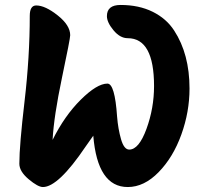

<svg xmlns="http://www.w3.org/2000/svg" viewBox="-20 -767 825 774"><path d="M153 -13Q133 -13 95.5 -44.5Q58 -76 58 -107Q58 -180 79 -359Q100 -538 100 -703Q100 -745 126 -745Q162 -745 212.5 -705Q263 -665 263 -625Q263 -611 230 -454.5Q197 -298 192 -203Q240 -300 305.5 -365Q371 -430 413 -430Q443 -430 452 -297Q456 -247 468 -205.5Q480 -164 501 -164Q540 -164 570.5 -247.5Q601 -331 601 -420Q601 -613 495 -613Q464 -613 437.5 -645Q411 -677 411 -702Q411 -747 466 -747Q540 -747 595.5 -719.5Q651 -692 682 -644Q744 -549 744 -410Q744 -316 711 -224.5Q678 -133 619.5 -73Q561 -13 495 -13Q373 -13 356 -220L325 -176Q215 -13 153 -13Z"/></svg>

Font: Kalam
Style: Bold
Weight: 700
Version: Version 2.001;PS 1.0;hotconv 1.0.79;makeotf.lib2.5.61930; tt